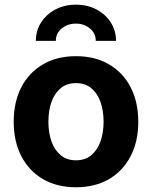

<svg xmlns="http://www.w3.org/2000/svg" viewBox="-20 -790 650 821"><path d="M304.7 10.7Q223.1 10.7 163.3 -24.4Q103.5 -59.6 71 -122.6Q38.6 -185.5 38.6 -269Q38.6 -353.5 71 -416.5Q103.5 -479.5 163.3 -514.6Q223.1 -549.8 304.7 -549.8Q386.7 -549.8 446.5 -514.6Q506.3 -479.5 538.8 -416.5Q571.3 -353.5 571.3 -269Q571.3 -185.5 538.8 -122.6Q506.3 -59.6 446.5 -24.4Q386.7 10.7 304.7 10.7ZM304.7 -104.5Q343.8 -104.5 369.9 -126Q396 -147.5 409.4 -184.8Q422.9 -222.2 422.9 -269.5Q422.9 -317.9 409.4 -355Q396 -392.1 369.9 -413.3Q343.8 -434.6 304.7 -434.6Q266.1 -434.6 240 -413.3Q213.9 -392.1 200.4 -355Q187 -317.9 187 -269.5Q187 -222.2 200.4 -184.8Q213.9 -147.5 240 -126Q266.1 -104.5 304.7 -104.5ZM304.7 -770Q354 -770 392.6 -749.5Q431.2 -729 453.6 -694.1Q476.1 -659.2 476.1 -615.2H389.6Q389.6 -647.5 364.7 -668.2Q339.8 -689 304.7 -689Q269 -689 243.9 -668.2Q218.8 -647.5 218.8 -615.2H133.3Q133.3 -659.2 155.8 -694.1Q178.2 -729 217 -749.5Q255.9 -770 304.7 -770Z"/></svg>

Font: Inter 16pt
Style: Bold
Weight: 700
Version: Version 4.001;git-66647c0bb